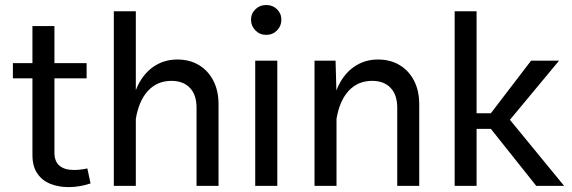

<svg xmlns="http://www.w3.org/2000/svg" viewBox="-20 -757 2329 782"><path d="M335.7 -71Q324.5 -68.4 309.8 -66.5Q295.2 -64.7 281 -64.7Q243.4 -64.7 222.5 -81.9Q201.7 -99.1 201.7 -135.7V-650.9H112.1V-126.2Q112.1 -79.3 132.1 -50.3Q152.1 -21.2 185.5 -8.1Q219 5.1 259.3 5.1Q282.2 5.1 305.3 1.1Q328.4 -2.9 348.9 -10ZM32.5 -438H332.8V-499.8H32.5Z M533.2 0V-711.2H443.6V0ZM870.1 -331.8Q870.1 -387.2 849.1 -428.1Q828.1 -469 790.4 -491.8Q752.7 -514.6 702.1 -514.6Q652.3 -514.6 612.7 -490.2Q573 -465.8 547.7 -420.8Q522.5 -375.7 515.6 -313.2L533 -271.5Q545.4 -347.2 583.1 -387.5Q620.8 -427.7 678.2 -427.7Q726.3 -427.7 753.4 -399.2Q780.5 -370.6 780.5 -318.4V0H870.1Z M1002.4 -676.6Q1002.4 -651.1 1020.3 -633.1Q1038.1 -615 1064.3 -615Q1090.6 -615 1108.3 -633.1Q1126 -651.1 1126 -676.6Q1126 -702.1 1108.3 -719.3Q1090.6 -736.6 1064.3 -736.6Q1038.1 -736.6 1020.3 -719.3Q1002.4 -702.1 1002.4 -676.6ZM1019.5 -510V0H1109.4V-510Z M1350.6 0V-369.6L1346.7 -510H1261V0ZM1687.5 -331.8Q1687.5 -387.2 1666.5 -428.1Q1645.5 -469 1607.8 -491.8Q1570.1 -514.6 1519.5 -514.6Q1469.7 -514.6 1430.1 -490.2Q1390.4 -465.8 1365.1 -420.8Q1339.8 -375.7 1333 -313.2L1350.3 -271.5Q1362.8 -347.2 1400.5 -387.5Q1438.2 -427.7 1495.6 -427.7Q1543.7 -427.7 1570.8 -399.2Q1597.9 -370.6 1597.9 -318.4V0H1687.5Z M2143.1 -510 1979.2 -295.7H1921.1V-711.2H1831.8V0H1921.1V-232.2H1979.2L2164.1 0H2277.6L2056.9 -269L2257.1 -510Z"/></svg>

Font: Estedad-FD-VF Thin
Style: Regular
Weight: 100
Designer: Amin Abedi
Version: Version 5.0